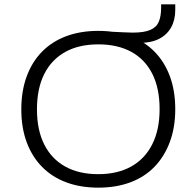

<svg xmlns="http://www.w3.org/2000/svg" viewBox="-20 -855 903 883"><path d="M432 8Q350 8 284.5 -16.5Q219 -41 173 -88Q127 -135 102.5 -201.5Q78 -268 78 -352Q78 -436 102.5 -503Q127 -570 173 -617Q219 -664 284.5 -688.5Q350 -713 432 -713Q514 -713 579.5 -688.5Q645 -664 691 -617Q737 -570 761.5 -503.5Q786 -437 786 -353Q786 -269 761 -202Q736 -135 690.5 -88Q645 -41 579.5 -16.5Q514 8 432 8ZM432 -54Q520 -54 583 -89Q646 -124 680 -191Q714 -258 714 -353Q714 -449 680.5 -515.5Q647 -582 584 -616.5Q521 -651 432 -651Q343 -651 280 -616Q217 -581 183.5 -514.5Q150 -448 150 -352Q150 -257 183.5 -190.5Q217 -124 280 -89Q343 -54 432 -54ZM552 -658 495 -709Q521 -708 546.5 -706.5Q572 -705 590 -705Q643 -705 671.5 -717.5Q700 -730 710.5 -755.5Q721 -781 721 -820V-835H786V-809Q786 -763 767 -729Q748 -695 712 -676.5Q676 -658 625 -658Z"/></svg>

Font: Nunito Sans 10pt SemiExpanded Light
Style: Regular
Weight: 300
Width: 6
Designer: Vernon Adams
Foundry: Vernon Adams
Version: Version 3.101;gftools[0.9.27]